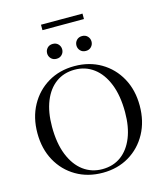

<svg xmlns="http://www.w3.org/2000/svg" viewBox="-148 -1158 1096 1278"><g transform="rotate(-15 400.0 -519.0)"><path d="M399.5 -725Q502 -725 581.8 -678.2Q661.5 -631.5 707 -549Q752.5 -466.5 752.5 -359Q752.5 -251 707.2 -167.8Q662 -84.5 582.5 -37.2Q503 10 401 10Q298 10 218 -36.8Q138 -83.5 92.5 -166.2Q47 -249 47 -357Q47 -464.5 92.5 -547.5Q138 -630.5 217.5 -677.8Q297 -725 399.5 -725ZM404 -14Q479.5 -14 533.8 -54Q588 -94 617.5 -167.5Q647 -241 647 -341.5Q647 -456 614.8 -536.5Q582.5 -617 525.8 -659.2Q469 -701.5 395.5 -701.5Q320 -701.5 265.5 -661.5Q211 -621.5 181.5 -547.8Q152 -474 152 -373.5Q152 -259 184.2 -178.8Q216.5 -98.5 273.2 -56.2Q330 -14 404 -14ZM299 -802.5Q275.5 -802.5 261.2 -817.8Q247 -833 247 -853.5Q247 -874.5 261.2 -889.8Q275.5 -905 299 -905Q322.5 -905 336.8 -889.8Q351 -874.5 351 -853.5Q351 -833 336.8 -817.8Q322.5 -802.5 299 -802.5ZM501 -802.5Q477.5 -802.5 463.2 -817.8Q449 -833 449 -853.5Q449 -874.5 463.2 -889.8Q477.5 -905 501 -905Q524.5 -905 538.8 -889.8Q553 -874.5 553 -853.5Q553 -833 538.8 -817.8Q524.5 -802.5 501 -802.5ZM257 -1011V-1048.5H543V-1011Z"/></g></svg>

Font: Newsreader Display
Style: Regular
Weight: 400
Designer: Hugues Gentile
Foundry: Production Type
Version: Version 1.001